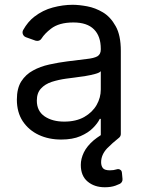

<svg xmlns="http://www.w3.org/2000/svg" viewBox="-20 -573 604 806"><path d="M348 189.3Q319.2 165.5 319.2 119.3Q319.2 93.4 332 66.8Q344.8 40.5 373.2 16Q385.7 5.7 403.1 -5.7V-73.9H398.8Q389.9 -55.4 370.4 -35.9Q351.2 -16 317.5 -1.4Q284.8 12.8 236.9 12.8Q184.3 12.8 142.8 -6.7Q100.9 -26.3 75.6 -63.9Q50.8 -101.6 50.8 -154.8Q50.8 -202.1 69.2 -231.2Q88.1 -260.7 118.6 -277Q148.4 -293.7 187.1 -302.2Q228.3 -311.1 262.4 -315.3L343.4 -325.3Q374.3 -328.5 388.8 -336.6Q403.1 -345.2 403.1 -365.1V-367.9Q403.1 -421.2 374.6 -449.6Q345.9 -478.7 288 -478.7Q227.6 -478.7 193.9 -452.4Q167.6 -432.2 154.1 -410.9Q151.3 -406.2 146.5 -403.8Q141.7 -401.3 136.4 -401.3Q132.5 -401.3 129.3 -402.3L88.4 -416.9Q82 -419.4 78.3 -424.9Q74.6 -430.4 74.6 -436.8Q74.6 -442.1 77.1 -446.7Q96.9 -481.9 123.6 -502.5Q159.8 -530.5 201.7 -541.5Q244.3 -552.9 285.2 -552.9Q311.4 -552.9 345.9 -546.5Q380.3 -540.1 412.3 -521Q444.2 -501.8 465.6 -463.1Q487.2 -425.1 487.2 -359.4V-10.3Q487.2 -5.7 484.9 -1.2Q482.6 3.2 478.7 6Q452.1 27 429.7 49.7Q404.5 76.7 404.5 108Q404.5 123.6 412.3 133.2Q420.1 142 441.4 142Q457.4 142 470.2 137.8Q473 136.7 475.5 136.7Q481.9 136.7 486.7 141Q491.5 145.2 491.8 152L494.3 178.3Q495 184.7 491.7 190.5Q488.3 196.4 482.6 198.9Q473.4 203.1 464.8 206.3Q446 213.1 420.1 213.1Q376.4 213.1 348 189.3ZM167.3 -84.5Q199.9 -62.5 249.6 -62.5Q299.4 -62.5 333.8 -82Q368.3 -101.9 385.7 -132.5Q403.1 -163 403.1 -197.4V-274.1Q397.4 -267.4 380 -262.8Q362.9 -257.8 338.8 -253.9Q314.6 -250 293.7 -247.5L258.2 -242.9Q226.6 -238.6 197.4 -229.4Q168.7 -219.8 152 -201.3Q134.6 -182.9 134.6 -150.6Q134.6 -106.9 167.3 -84.5Z"/></svg>

Font: DeltaSans
Style: Regular
Weight: 400
Designer: Rasmus Andersson
Foundry: rsms
Version: Version 3.012